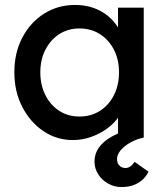

<svg xmlns="http://www.w3.org/2000/svg" viewBox="-20 -556 673 776"><path d="M38 -264Q38 -343 70.5 -404.5Q103 -466 158.5 -501Q214 -536 283 -536Q324 -536 358 -524Q392 -512 417.5 -490.5Q443 -469 459.5 -441Q476 -413 480 -381L457 -389V-525H561V0H457V-125L481 -132Q475 -105 456.5 -79.5Q438 -54 409.5 -34Q381 -14 346.5 -2Q312 10 274 10Q209 10 155.5 -26Q102 -62 70 -124Q38 -186 38 -264ZM461 -264Q461 -315 440.5 -355Q420 -395 384 -418Q348 -441 301 -441Q255 -441 219.5 -418Q184 -395 163.5 -355Q143 -315 143 -264Q143 -212 163.5 -171.5Q184 -131 219.5 -108Q255 -85 301 -85Q348 -85 384 -108Q420 -131 440.5 -171.5Q461 -212 461 -264ZM362 97Q362 72 373 51.5Q384 31 405 14Q426 -3 457 -16.5Q488 -30 528 -41L561 0Q532 6 507 20Q482 34 467.5 51.5Q453 69 453 87Q453 103 462.5 113Q472 123 487 123Q498 123 507 116.5Q516 110 524 98L580 138Q573 154 558 168.5Q543 183 521.5 191.5Q500 200 471 200Q442 200 417 186Q392 172 377 148.5Q362 125 362 97Z"/></svg>

Font: Mach
Style: Regular
Weight: 400
Version: Version 1.002